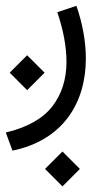

<svg xmlns="http://www.w3.org/2000/svg" viewBox="-20 -270 375 677"><path d="M138.7 325.7 200.2 387.2 261.7 325.7 200.2 264.2ZM14.2 -13.7 75.7 47.9 137.2 -13.7 75.7 -75.2ZM23.9 261.2C199.7 225.1 282.7 95.2 282.7 -63.5C282.7 -123 271.5 -185.1 249.5 -249.5L182.1 -227.1C203.1 -164.6 214.4 -106 214.4 -51.8C214.4 9.3 197.8 61.5 164.6 105C130.9 148.4 76.2 179.2 0.5 197.3Z"/></svg>

Font: Vazirmatn Light
Style: Regular
Weight: 300
Designer: Saber Rastikerdar
Foundry: Saber Rastikerdar
Version: Version 33.003